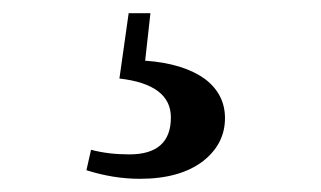

<svg xmlns="http://www.w3.org/2000/svg" viewBox="-20 -23 487 291"><path d="M192 248Q152 248 111 235L118 204Q144 211 176 211Q239 211 239 155Q239 105 161 96L175 -3H208L200 69Q258 73 291 97Q321 120 321 156Q321 195 288 221Q253 248 192 248Z"/></svg>

Font: GenRyuMin TW B
Style: Regular
Weight: 700
Version: Version 1.501;PS 1;hotconv 16.6.51;makeotf.lib2.5.65220